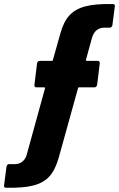

<svg xmlns="http://www.w3.org/2000/svg" viewBox="-48 -721 585 943"><path d="M404 -536 374 -427Q374 -422 378 -422H432Q437 -422 440 -418.5Q443 -415 442 -410L429 -304Q428 -299 424.5 -295.5Q421 -292 416 -292H341Q335 -292 335 -287L240 55Q223 114 194.5 145.5Q166 177 116 190Q66 203 -18 201Q-30 201 -28 189L-16 97Q-15 92 -11.5 88.5Q-8 85 -3 85H28Q50 84 64.5 70.5Q79 57 84 36L173 -287Q173 -292 170 -292H131Q126 -292 123 -295.5Q120 -299 121 -304L134 -410Q135 -415 138.5 -418.5Q142 -422 147 -422H206Q212 -422 212 -427L248 -555Q264 -614 293 -645.5Q322 -677 372 -690Q422 -703 506 -701Q518 -701 516 -689L504 -597Q503 -592 499.5 -588.5Q496 -585 491 -585H460Q418 -582 404 -536Z"/></svg>

Font: Barlow Condensed ExtraBold
Style: Italic
Weight: 800
Width: 3
Italic angle: -7°
Designer: Jeremy Tribby
Foundry: Tribby Type
Version: Version 1.408